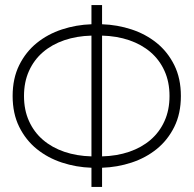

<svg xmlns="http://www.w3.org/2000/svg" viewBox="-20 -740 766 760"><path d="M342 0H384V-76Q444.5 -78 500.8 -96.5Q557 -115 600.5 -150.2Q644 -185.5 670 -238Q696 -290.5 696 -360Q696 -429.5 670 -482Q644 -534.5 600.5 -569.8Q557 -605 500.8 -623.5Q444.5 -642 384 -644V-720H342V-644Q281.5 -642 225.2 -623.5Q169 -605 125.5 -569.8Q82 -534.5 56 -482Q30 -429.5 30 -360Q30 -290.5 56 -238Q82 -185.5 125.5 -150.2Q169 -115 225.2 -96.5Q281.5 -78 342 -76ZM384 -599Q442.5 -597.5 491.5 -580.8Q540.5 -564 576 -533.5Q611.5 -503 631.2 -459.2Q651 -415.5 651 -360Q651 -304.5 631.2 -260.8Q611.5 -217 576 -186.5Q540.5 -156 491.5 -139.2Q442.5 -122.5 384 -121ZM342 -121Q283.5 -122.5 234.5 -139.2Q185.5 -156 150 -186.5Q114.5 -217 94.8 -260.8Q75 -304.5 75 -360Q75 -415.5 94.8 -459.2Q114.5 -503 150 -533.5Q185.5 -564 234.5 -580.8Q283.5 -597.5 342 -599Z"/></svg>

Font: Vela Sans GX ExtLt
Style: Regular
Weight: 200
Designer: Principal design: Mikhail Sharanda - project Manrope.
Design modification: Ravid Balaliev
Foundry: Mikhail Sharanda
Version: Version 1.001